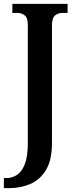

<svg xmlns="http://www.w3.org/2000/svg" viewBox="-33 -734 390 994"><path d="M-13 240V188H0Q30 188 55.5 171Q81 154 96 114.5Q111 75 111 7V-604Q111 -642 95 -654.5Q79 -667 58 -667H31V-714H317V-667H290Q268 -667 252 -654Q236 -641 236 -601V6Q236 96 204.5 147Q173 198 122.5 219Q72 240 14 240Z"/></svg>

Font: Noto Serif Myanmar Cond SemBd
Style: Regular
Weight: 600
Width: 3
Designer: Ben Mitchell and the Monotype Design Team
Foundry: Monotype Imaging Inc.
Version: Version 2.106; ttfautohint (v1.8.4.7-5d5b)